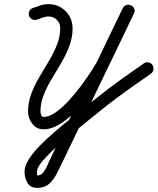

<svg xmlns="http://www.w3.org/2000/svg" viewBox="-20 -597 764 931"><path d="M121 -519Q117 -531 122 -542.5Q127 -554 139 -558Q158 -565 176.5 -571Q195 -577 216 -577Q248 -577 274.5 -561.5Q301 -546 316.5 -519Q332 -492 332 -460Q332 -416 316.5 -374.5Q301 -333 277.5 -293Q254 -253 230.5 -214Q207 -175 191.5 -135.5Q176 -96 176 -56Q176 -50 179.5 -40Q183 -30 192 -30Q218 -30 249.5 -52Q281 -74 313.5 -109Q346 -144 375 -183.5Q404 -223 426.5 -258Q449 -293 459 -315Q488 -375 517 -435.5Q546 -496 575 -557Q582 -570 593.5 -573Q605 -576 615 -571Q626 -566 631 -555Q636 -544 629 -531Q542 -350 455 -169Q368 12 281 193Q268 219 254 247Q240 275 218 294.5Q196 314 161 314Q161 314 161 314Q161 314 161 314Q161 314 161 314Q161 314 161 314Q127 314 113 289.5Q99 265 99 236Q99 208 119.5 175.5Q140 143 173 109.5Q206 76 243 44Q280 12 314 -14.5Q348 -41 369 -59Q369 -59 369.5 -59Q370 -59 370 -59Q370 -59 370 -59Q370 -59 370 -59Q392 -77 414 -94.5Q436 -112 458 -129Q511 -172 566.5 -211.5Q622 -251 678 -290Q688 -297 700 -294.5Q712 -292 719 -282Q726 -272 724 -259.5Q722 -247 712 -240Q657 -202 602.5 -163Q548 -124 495 -83Q473 -65 451 -47.5Q429 -30 407 -12Q407 -12 407 -12.5Q407 -13 408 -13Q408 -13 408 -13Q408 -13 408 -13Q392 1 362 24.5Q332 48 297 77.5Q262 107 230.5 137Q199 167 179 193Q159 219 159 236Q159 250 160 252Q161 254 161 254Q161 254 161 254Q161 254 161 254Q161 254 161 254Q161 254 161 254Q178 254 190.5 238Q203 222 211.5 201Q220 180 227 167Q314 -14 401 -195Q488 -376 575 -557Q582 -570 593.5 -573Q605 -576 615 -571Q626 -566 631 -555Q636 -544 629 -531Q600 -470 571 -409.5Q542 -349 513 -289Q499 -259 473.5 -218.5Q448 -178 414.5 -134.5Q381 -91 343 -53.5Q305 -16 266.5 7Q228 30 192 30Q157 30 136.5 3Q116 -24 116 -56Q116 -100 131.5 -141.5Q147 -183 170.5 -223Q194 -263 217.5 -302Q241 -341 256.5 -380.5Q272 -420 272 -460Q272 -484 256 -500.5Q240 -517 216 -517Q201 -517 187 -512Q173 -507 160 -502Q148 -498 137 -503Q126 -508 121 -519Z"/></svg>

Font: FRB American Cursive Guidelines Arrows
Style: Bold Italic
Weight: 700
Italic angle: -25°
Version: Version 2.0;Modular Font Editor K font №1